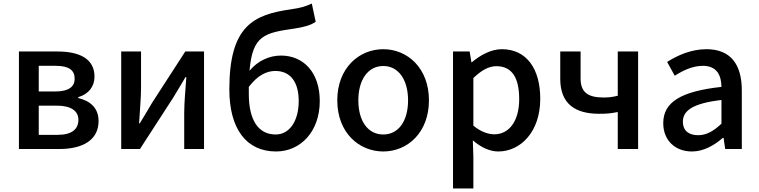

<svg xmlns="http://www.w3.org/2000/svg" viewBox="-20 -842 4288 1085"><path d="M87 0H316C442 0 537 -47 537 -158C537 -235 486 -273 422 -288V-293C481 -310 514 -353 514 -409C514 -512 426 -551 305 -551H87ZM199 -325V-470H296C371 -470 402 -444 402 -397C402 -353 370 -325 291 -325ZM199 -80V-245H301C383 -245 423 -214 423 -165C423 -112 386 -80 306 -80Z M665 0H771L958 -289C978 -321 1008 -372 1028 -406H1033C1028 -335 1021 -262 1021 -205V0H1133V-551H1027L840 -262C821 -229 790 -178 770 -145H766C770 -215 777 -288 777 -345V-551H665Z M1540 14C1678 14 1787 -98 1787 -271C1787 -434 1694 -528 1568 -528C1501 -528 1436 -498 1390 -442C1407 -644 1475 -656 1646 -681C1692 -688 1735 -698 1764 -719L1742 -822C1707 -806 1684 -798 1622 -789C1413 -759 1276 -696 1276 -337C1276 -114 1372 14 1540 14ZM1386 -351C1437 -418 1488 -441 1536 -441C1620 -441 1668 -380 1668 -271C1668 -158 1616 -82 1538 -82C1439 -82 1386 -164 1386 -312Z M2146 14C2282 14 2404 -92 2404 -275C2404 -458 2282 -564 2146 -564C2009 -564 1886 -458 1886 -275C1886 -92 2009 14 2146 14ZM2146 -82C2059 -82 2005 -158 2005 -275C2005 -391 2059 -469 2146 -469C2232 -469 2286 -391 2286 -275C2286 -158 2232 -82 2146 -82Z M2540 223H2655V45L2652 -49C2698 -9 2748 14 2796 14C2920 14 3033 -95 3033 -284C3033 -454 2955 -564 2816 -564C2754 -564 2694 -530 2646 -490H2644L2634 -551H2540ZM2774 -83C2741 -83 2698 -96 2655 -132V-401C2701 -445 2742 -468 2785 -468C2877 -468 2914 -397 2914 -282C2914 -154 2854 -83 2774 -83Z M3471 0H3586V-551H3471V-301C3443 -294 3421 -291 3390 -291C3300 -291 3261 -323 3261 -397V-551H3146V-397C3146 -255 3230 -199 3366 -199C3415 -199 3435 -202 3471 -209Z M3890 14C3956 14 4015 -20 4065 -63H4069L4078 0H4172V-331C4172 -478 4109 -564 3972 -564C3884 -564 3807 -528 3750 -492L3793 -414C3840 -444 3894 -470 3952 -470C4033 -470 4056 -414 4057 -351C3828 -326 3728 -265 3728 -146C3728 -49 3795 14 3890 14ZM3925 -78C3876 -78 3839 -100 3839 -155C3839 -216 3894 -258 4057 -277V-143C4012 -101 3973 -78 3925 -78Z"/></svg>

Font: Noto Sans JP Medium
Style: Regular
Weight: 500
Designer: Ryoko NISHIZUKA 西塚涼子 (kana, bopomofo & ideographs); Paul D. Hunt (Latin, Greek & Cyrillic); Sandoll Communications 산돌커뮤니
Foundry: Adobe
Version: Version 2.004;hotconv 1.0.118;makeotfexe 2.5.65603